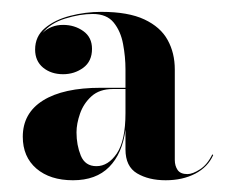

<svg xmlns="http://www.w3.org/2000/svg" viewBox="-20 -783 396 327"><path d="M151.7 -633.5H193.7V-664.7Q193.7 -686.3 189.6 -708Q185.6 -729.8 173.7 -744.5Q161.9 -759.2 137.9 -759.2Q116.3 -759.2 91.1 -751.4Q65.9 -743.6 52.4 -726.8Q66.5 -740.6 87.5 -740.6Q107 -740.6 121.8 -730.1Q136.7 -719.6 136.7 -699.8Q136.7 -678.5 121.7 -667.5Q106.7 -656.6 87.5 -656.6Q67.1 -656.6 53.4 -667.8Q39.8 -679.1 39.8 -698.6Q39.8 -721.1 56.6 -735.2Q73.4 -749.3 99.3 -756Q125.3 -762.8 152.6 -762.8Q198.5 -762.8 225.9 -749.9Q253.4 -737 265.5 -714.9Q277.7 -692.9 277.7 -664.7V-510.5Q277.7 -500.6 282.5 -493.5Q287.3 -486.5 299.3 -486.5Q308 -486.5 320.6 -494.6Q333.2 -502.7 341.6 -520.1L343.1 -518.9Q334.1 -498.5 312.5 -487.2Q290.9 -476 262.1 -476Q233.3 -476 213.5 -487.7Q193.7 -499.4 193.7 -528.5V-562.1Q188.3 -521.3 165.9 -498.6Q143.6 -476 104.3 -476Q65.3 -476 42 -495.9Q18.8 -515.9 18.8 -550.1Q18.8 -590.3 53.3 -611.9Q87.8 -633.5 151.7 -633.5ZM144.2 -500Q164.3 -500 179 -521.7Q193.7 -543.5 193.7 -590.3V-631.4H172.4Q149.6 -631.4 135.9 -619.1Q122.3 -606.8 116.3 -589.5Q110.3 -572.3 110.3 -557.6Q110.3 -536 117.6 -518Q125 -500 144.2 -500Z"/></svg>

Font: Bodoni* 48pt
Style: Bold
Weight: 700
Version: Version 2.3